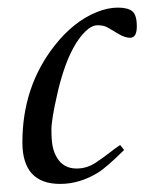

<svg xmlns="http://www.w3.org/2000/svg" viewBox="-20 -460 372 494"><path d="M314.9 -362.8Q300.8 -362.8 283 -373.8Q265.1 -384.8 255.6 -389.9Q246.1 -395 231 -395Q215.8 -395 199.2 -378.7Q182.6 -362.3 168.7 -336.7Q154.8 -311 144.3 -279.3Q133.8 -247.6 127 -216.3Q112.3 -152.8 112.3 -125.5Q112.3 -98.1 115.7 -82.3Q119.1 -66.4 127 -53.7Q143.6 -26.4 177.2 -26.4Q204.1 -26.4 227.1 -42Q250 -57.6 263.2 -68.1Q276.4 -78.6 289.1 -86.9L299.3 -74.2Q254.4 -29.3 231 -15.1Q184.1 13.2 134.8 13.2Q37.6 13.2 37.6 -93.8Q37.6 -237.3 120.6 -342.8Q169.4 -404.8 228.5 -428.7Q257.3 -440.4 283.2 -440.4Q309.1 -440.4 320.6 -430.9Q332 -421.4 332 -392.1Q332 -362.8 314.9 -362.8Z"/></svg>

Font: Cardo-Italic
Style: Italic
Weight: 400
Italic angle: -12°
Designer: David J. Perry
Foundry: David J. Perry
Version: Version 0.991